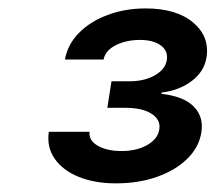

<svg xmlns="http://www.w3.org/2000/svg" viewBox="-20 -860 504 449"><path d="M251 -431.2Q201.7 -431.2 164.3 -446.3Q127 -461.4 107.9 -488.8Q88.9 -516.1 94.2 -551.8H189.5Q187 -531.7 208.5 -519.3Q230 -506.8 264.2 -506.8Q299.8 -506.8 324.5 -521Q349.1 -535.2 352.5 -557.1Q356.4 -579.6 334.7 -593.8Q313 -607.9 272.5 -607.9H231L240.7 -669.9H282.7Q317.4 -669.9 342 -683.8Q366.7 -697.8 370.1 -719.7Q373.5 -740.7 356.2 -753.7Q338.9 -766.6 307.1 -766.6Q274.9 -766.6 250.5 -754.2Q226.1 -741.7 222.2 -720.7H131.8Q138.2 -756.3 164.8 -783.2Q191.4 -810.1 232.2 -825.2Q272.9 -840.3 320.3 -840.3Q392.6 -840.3 431.6 -807.4Q470.7 -774.4 462.9 -725.6Q457.5 -692.4 428.2 -670.4Q398.9 -648.4 357.9 -643.6L357.4 -640.6Q409.7 -634.8 433.3 -610.6Q457 -586.4 450.7 -549.3Q444.8 -514.6 417.2 -488Q389.6 -461.4 346.7 -446.3Q303.7 -431.2 251 -431.2Z"/></svg>

Font: Inter 16pt Medium
Style: Italic
Weight: 500
Italic angle: -9.3988°
Version: Version 4.001;git-66647c0bb